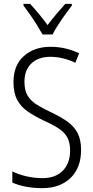

<svg xmlns="http://www.w3.org/2000/svg" viewBox="-20 -967 485 997"><path d="M401 -189Q401 -95 346 -42.5Q291 10 200 10Q110 10 44 -19V-77Q76 -61 117.5 -51.5Q159 -42 200 -42Q269 -42 306.5 -81Q344 -120 344 -185Q344 -227 329.5 -253.5Q315 -280 284.5 -300Q254 -320 205 -342Q159 -364 124 -388Q89 -412 69.5 -448Q50 -484 50 -541Q50 -628 104 -676Q158 -724 242 -724Q285 -724 323 -714.5Q361 -705 391 -690L371 -641Q338 -657 305 -664.5Q272 -672 242 -672Q179 -672 143 -637.5Q107 -603 107 -543Q107 -499 122.5 -472Q138 -445 168 -425.5Q198 -406 241 -386Q292 -362 328 -337Q364 -312 382.5 -277Q401 -242 401 -189ZM201 -788Q188 -811 171 -838.5Q154 -866 135.5 -892Q117 -918 102 -938V-947H136Q157 -925 181.5 -895.5Q206 -866 227 -837Q250 -867 271.5 -892.5Q293 -918 319 -947H353V-938Q329 -907 299.5 -864.5Q270 -822 253 -788Z"/></svg>

Font: Noto Sans Ethiopic Condensed Light
Style: Regular
Weight: 300
Width: 3
Designer: Monotype Design Team
Foundry: Monotype Imaging Inc.
Version: Version 2.102; ttfautohint (v1.8.4.7-5d5b)